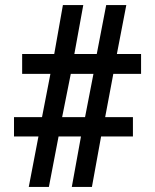

<svg xmlns="http://www.w3.org/2000/svg" viewBox="-20 -734 609 754"><path d="M93 0H172L210 -198H298L262 0H341L377 -198H502V-274H393L425 -444H534V-522H439L476 -714H397L360 -522H272L307 -714H227L193 -522H67V-444H178L145 -274H35V-198H131ZM224 -274 258 -444H347L314 -274Z"/></svg>

Font: Noto Serif Thai Black
Style: Regular
Weight: 900
Designer: Monotype Design Team
Foundry: Monotype Imaging Inc.
Version: Version 2.002